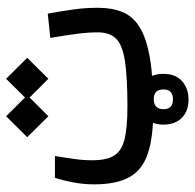

<svg xmlns="http://www.w3.org/2000/svg" viewBox="-24 -494 635 626"><g transform="rotate(-90 293.0 -180.5)"><path d="M248.5 2.4Q159.7 2.4 106.2 -15.4Q52.7 -33.2 29.1 -75.4Q5.4 -117.7 5.4 -190.9Q5.4 -227.1 12.5 -262.5Q19.5 -297.9 26.9 -318.4H97.7Q91.8 -280.3 87.9 -253.4Q84 -226.6 84 -196.3Q84 -149.9 99.4 -125.2Q114.7 -100.6 152.8 -91.3Q190.9 -82 258.3 -82Q356 -82 408.4 -90.3Q460.9 -98.6 481 -119.6Q501 -140.6 501 -178.2Q501 -210.9 496.3 -246.3Q491.7 -281.7 482.9 -333.5L562 -341.8Q570.8 -293.9 575.9 -256.6Q581.1 -219.2 581.1 -177.2Q581.1 -131.8 567.1 -97.9Q553.2 -64 517.1 -41.7Q481 -19.5 416 -8.5Q351.1 2.4 248.5 2.4ZM349.6 -339.8 288.6 -400.9 227.5 -339.8 159.2 -408.7 227.5 -477.5 288.6 -416 349.6 -477.5 418 -408.7ZM281.7 117.2Q244.6 117.2 222.4 95.5Q200.2 73.7 200.2 35.2Q200.2 -2.9 223.9 -24.9Q247.6 -46.9 283.2 -46.9Q318.8 -46.9 342.3 -25.6Q365.7 -4.4 365.7 35.2Q365.7 75.2 341.8 96.2Q317.9 117.2 281.7 117.2ZM282.7 66.4Q314.9 66.4 314.9 35.6Q314.9 3.9 283.7 3.9Q250.5 3.9 250.5 35.2Q250.5 66.4 282.7 66.4Z"/></g></svg>

Font: Cascadia Code PL SemiLight
Style: Regular
Weight: 350
Monospace: yes
Designer: Aaron Bell
Foundry: Saja Typeworks
Version: Version 2404.023; ttfautohint (v1.8.4)